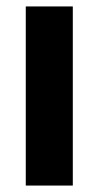

<svg xmlns="http://www.w3.org/2000/svg" viewBox="-20 -559 306 596"><path d="M206 -539V17H60V-539Z"/></svg>

Font: Repo
Style: Bold
Weight: 700
Designer: Stefan Peev
Foundry: Context Ltd
Version: Version 001.000